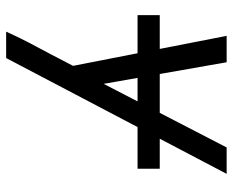

<svg xmlns="http://www.w3.org/2000/svg" viewBox="-88 -472 775 640"><g transform="rotate(90 300.0 -152.5)"><path d="M86 215Q103 177 122.5 139.5Q142 102 162 65L200 -8L100 -520H188L260 -110L472 -520H560L174 215ZM31 -223V-297H543V-223Z"/></g></svg>

Font: Iosevka Aile
Style: Italic
Weight: 400
Italic angle: -9°
Designer: Belleve Invis
Foundry: Belleve Invis
Version: Version 28.0.1; ttfautohint (v1.8.4)